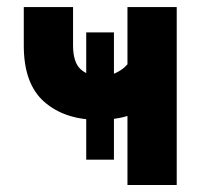

<svg xmlns="http://www.w3.org/2000/svg" viewBox="-20 -528 572 548"><path d="M226.1 -435.5V-72.3H305.2V-435.5ZM260.8 -186Q308.4 -186 342.5 -196.7Q376.6 -207.4 397.9 -221.2Q419.2 -234.9 429.3 -245.6Q439.4 -256.3 439.4 -256.3L355.9 -361.3Q355.9 -361.3 351.1 -353.7Q346.3 -346 335.6 -336.2Q325 -326.4 307.9 -318.7Q290.8 -311 266.1 -311Q231.2 -311 209.9 -330.6Q188.5 -350.2 188.5 -398.9V-507.8H47.9V-397.5Q47.9 -288.5 106.4 -237.3Q165 -186 260.8 -186ZM343.8 0H484.4V-507.8H343.8Z"/></svg>

Font: Giphurs SC
Style: Regular
Weight: 400
Version: Version 0.920